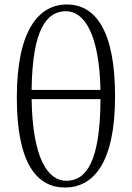

<svg xmlns="http://www.w3.org/2000/svg" viewBox="-20 -822 587 856"><path d="M270 14C394 14 493 -92 493 -392C493 -685 406 -802 278 -802C154 -802 55 -689 55 -387C55 -95 143 14 270 14ZM276 -16C191 -16 125 -120 121 -380H428C427 -98 363 -16 276 -16ZM121 -421C124 -690 187 -772 274 -772C358 -772 423 -665 428 -421Z"/></svg>

Font: Source Han Serif CN Light
Style: Regular
Weight: 300
Designer: Ryoko NISHIZUKA 西塚涼子 (kana & ideographs); Frank Grießhammer (Latin, Greek & Cyrillic); Wenlong ZHANG 张文龙 (bopomofo); San
Foundry: Adobe
Version: Version 2.003;hotconv 1.1.1;makeotfexe 2.6.0